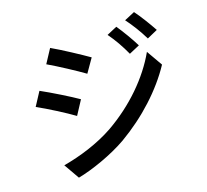

<svg xmlns="http://www.w3.org/2000/svg" viewBox="-140 -975 1281 1189"><g transform="rotate(-20 500.0 -380.5)"><path d="M722 -756 654 -727C689 -679 718 -627 744 -570L814 -600C791 -647 749 -717 722 -756ZM856 -804 787 -775C822 -728 853 -678 881 -621L951 -652C926 -698 884 -767 856 -804ZM292 -773 235 -686C296 -651 403 -581 454 -544L514 -630C466 -664 354 -738 292 -773ZM126 -60 185 43C276 26 416 -22 517 -80C679 -175 818 -303 908 -439L847 -545C767 -403 631 -269 464 -174C359 -116 237 -79 126 -60ZM139 -546 83 -460C146 -426 253 -358 305 -320L363 -409C316 -442 202 -512 139 -546Z"/></g></svg>

Font: GenYoGothic2 TW M
Style: Regular
Weight: 500
Version: Version 2.100;PS 2.1;hotconv 16.6.51;makeotf.lib2.5.65220 DE